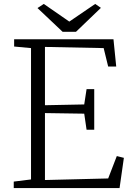

<svg xmlns="http://www.w3.org/2000/svg" viewBox="-20 -958 684 978"><path d="M50 0ZM138 -44V-713L52 -721V-758H558L572 -619H531L508 -713L209 -719V-422L409 -426L421 -504H460V-297H421L409 -379L209 -382V-41L531 -49L575 -163L611 -154L589 0H50V-33ZM203 -938 333 -848 465 -938 494 -918 367 -796H299L171 -917Z"/></svg>

Font: Martel UltraLight
Style: Regular
Weight: 250
Designer: Dan Reynolds
Foundry: Dan Reynolds
Version: Version 1.001; ttfautohint (v1.1) -l 5 -r 5 -G 72 -x 0 -D la